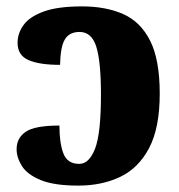

<svg xmlns="http://www.w3.org/2000/svg" viewBox="-20 -571 559 601"><path d="M225 10Q149 10 107 -7.5Q65 -25 48.5 -51.5Q32 -78 32 -104Q32 -139 60.5 -158.5Q89 -178 166 -178Q166 -123 178.5 -90.5Q191 -58 228 -58Q259 -58 277.5 -105.5Q296 -153 296 -275Q296 -378 281.5 -424.5Q267 -471 229 -471Q197 -471 183 -447.5Q169 -424 168 -368Q103 -368 69 -383Q35 -398 35 -437Q35 -467 54 -493Q73 -519 117 -535Q161 -551 237 -551Q311 -551 365.5 -527Q420 -503 450 -443.5Q480 -384 480 -278Q480 -171 447 -108Q414 -45 356.5 -17.5Q299 10 225 10Z"/></svg>

Font: Noto Serif SemiCondensed Black
Style: Regular
Weight: 900
Width: 4
Designer: Monotype Design Team
Foundry: Monotype Imaging Inc.
Version: Version 2.014; ttfautohint (v1.8.4.7-5d5b)